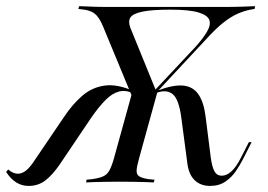

<svg xmlns="http://www.w3.org/2000/svg" viewBox="-70 -591 867 622"><path d="M374.2 -238.7 263.7 -505.6Q250.8 -536.3 236.3 -547.2Q221.8 -558.1 196.8 -560.5L183.9 -562.1L186.3 -571Q196.8 -571 209.7 -570.2Q222.6 -569.4 238.3 -569Q254 -568.5 271.8 -568.5H275.8H653.2H654.8Q689.5 -568.5 714.1 -569.4Q738.7 -570.2 756.5 -571L754.8 -562.1L745.2 -560.5Q722.6 -556.5 700.4 -546.8Q678.2 -537.1 653.6 -517.7Q629 -498.4 597.6 -463.7L387.9 -238.7ZM22.6 11.3Q0.8 11.3 -17.3 0Q-35.5 -11.3 -50 -33.9L-43.5 -41.9Q-27.4 -28.2 -12.1 -28.2Q0.8 -28.2 14.1 -38.3Q27.4 -48.4 46 -77.4L137.9 -212.9Q165.3 -254 196.8 -281Q228.2 -308.1 269 -313.7Q309.7 -319.4 362.9 -296L361.3 -288.7Q337.1 -300 315.3 -294.4Q293.5 -288.7 272.2 -267.3Q250.8 -246 225 -208.9L123.4 -58.1Q100 -24.2 77 -6.5Q54 11.3 22.6 11.3ZM318.5 -2.4Q295.2 -2.4 274.2 -2Q253.2 -1.6 236.7 -1.2Q220.2 -0.8 208.9 0L210.5 -8.9L227.4 -10.5Q250.8 -13.7 263.7 -19.4Q276.6 -25 284.3 -38.7Q291.9 -52.4 299.2 -78.2L360.5 -300L425.8 -285.5L442.7 -303.2L380.6 -78.2Q373.4 -52.4 372.6 -39.1Q371.8 -25.8 381 -19.8Q390.3 -13.7 412.1 -10.5L430.6 -8.9L428.2 0Q416.9 -0.8 400 -1.2Q383.1 -1.6 362.5 -2Q341.9 -2.4 316.9 -2.4H318.5ZM610.5 11.3Q579 11.3 559.7 -8.1Q540.3 -27.4 536.3 -66.9L517.7 -207.3Q509.7 -270.2 489.1 -286.3Q468.5 -302.4 435.5 -289.5L440.3 -297.6Q491.9 -316.9 523.8 -313.7Q555.6 -310.5 573 -285.1Q590.3 -259.7 596 -213.7L612.9 -79.8Q616.9 -50.8 624.6 -36.3Q632.3 -21.8 648.4 -21.8Q664.5 -21.8 680.2 -36.3Q696 -50.8 711.3 -81.5L736.3 -130.6H745.2L715.3 -71.8Q707.3 -56.5 694.4 -37.1Q681.5 -17.7 660.9 -3.2Q640.3 11.3 610.5 11.3ZM426.6 -293.5 562.1 -437.9Q587.1 -465.3 600.4 -487.9Q613.7 -510.5 608.1 -526.2Q602.4 -541.9 572.6 -550.8Q542.7 -559.7 481.5 -559.7Q421.8 -559.7 391.1 -553.2Q360.5 -546.8 352.4 -534.3Q344.4 -521.8 352.4 -500.8L435.5 -296.8Z"/></svg>

Font: Playfair 144pt SemiCondensed
Style: Italic
Weight: 400
Width: 4
Italic angle: -15.6°
Designer: Claus Eggers Sørensen
Foundry: Claus Eggers Sørensen
Version: Version 2.203